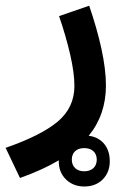

<svg xmlns="http://www.w3.org/2000/svg" viewBox="-123 -367 444 684"><path d="M87.4 -309.6C103.5 -263.2 116.7 -217.3 127 -172.9C137.2 -128.4 142.1 -90.8 142.1 -61C142.1 -9.8 122.6 32.2 83 65.9C43.5 99.1 -18.6 130.4 -103 159.7L-51.8 267.1C1.5 248 47.9 227.1 86.4 204.1V207.5C86.4 234.4 95.2 255.9 112.3 272.5C129.4 289.1 151.4 297.4 177.2 297.4C204.1 297.4 226.1 289.1 243.2 272C259.8 254.9 268.1 233.4 268.1 207.5C268.1 179.7 259.8 157.2 243.7 140.6C230.5 127.4 213.4 119.1 192.9 116.7C233.9 66.9 254.4 7.3 254.4 -62.5C254.4 -140.6 231.4 -238.8 194.8 -346.7ZM177.2 160.6C204.1 160.6 221.7 175.8 221.7 201.7C221.7 227.5 204.1 243.2 177.2 243.2C150.4 243.2 132.8 227.5 132.8 201.7C132.8 175.8 149.9 160.6 177.2 160.6Z"/></svg>

Font: Estedad SemiBold
Style: Regular
Weight: 600
Designer: Amin Abedi
Version: Version 7.3